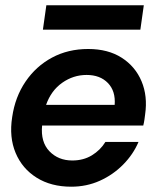

<svg xmlns="http://www.w3.org/2000/svg" viewBox="-20 -693 597 725"><path d="M249 12Q173 12 118.5 -22Q64 -56 39 -115.5Q14 -175 26 -251Q37 -327 76.5 -385Q116 -443 176.5 -475.5Q237 -508 313 -508Q388 -508 439.5 -475Q491 -442 514.5 -386Q538 -330 528 -261Q527 -253 525.5 -242Q524 -231 521 -219H139Q133 -157 166.5 -122Q200 -87 253 -87Q295 -87 327 -106.5Q359 -126 378 -157H503Q483 -110 445 -71.5Q407 -33 357 -10.5Q307 12 249 12ZM307 -410Q257 -410 215 -380.5Q173 -351 154 -297H413Q417 -349 387.5 -379.5Q358 -410 307 -410ZM142 -581 155 -673H523L510 -581Z"/></svg>

Font: Host Grotesk SemiBold
Style: Italic
Weight: 600
Italic angle: -8°
Designer: Doğukan Karapınar based on Poppins by Indian Type Foundry, Jonny Pinhorn
Foundry: Element Type
Version: Version 1.001; ttfautohint (v1.8.4.7-5d5b)